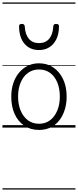

<svg xmlns="http://www.w3.org/2000/svg" viewBox="-20 -1030 629 1550"><path d="M295 19Q227 19 176.5 -15Q126 -49 98.5 -109Q71 -169 71 -250Q71 -310 87.5 -359Q104 -408 134.5 -444Q165 -480 205.5 -499.5Q246 -519 295 -519Q361 -519 411 -485Q461 -451 489.5 -390.5Q518 -330 518 -251Q518 -203 507.5 -161.5Q497 -120 478 -87Q459 -54 432 -30Q405 -6 370.5 6.5Q336 19 295 19ZM295 -31Q334 -31 364.5 -47Q395 -63 417 -92.5Q439 -122 451 -162Q463 -202 463 -251Q463 -315 442.5 -364.5Q422 -414 384.5 -441.5Q347 -469 295 -469Q256 -469 225 -453Q194 -437 172 -408Q150 -379 138 -339Q126 -299 126 -250Q126 -186 147 -136.5Q168 -87 205.5 -59Q243 -31 295 -31ZM295 -626Q222 -626 178.5 -676Q135 -726 134 -816Q133 -826 138.5 -831.5Q144 -837 157 -837Q169 -837 174 -831.5Q179 -826 180 -816Q183 -753 212.5 -717.5Q242 -682 295 -682Q348 -682 377.5 -717.5Q407 -753 410 -816Q411 -826 415.5 -831.5Q420 -837 433 -837Q446 -837 451.5 -831.5Q457 -826 456 -816Q456 -757 435.5 -714.5Q415 -672 379 -649Q343 -626 295 -626ZM0 490H589V500H0ZM0 -20H589V0H0ZM0 -505H589V-500H0ZM0 -1010H589V-1000H0Z"/></svg>

Font: Playwrite PE Guides
Style: Regular
Weight: 400
Designer: Veronika Burian, José Scaglione
Foundry: TypeTogether
Version: Version 1.003